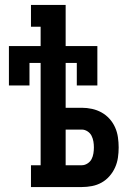

<svg xmlns="http://www.w3.org/2000/svg" viewBox="-20 -755 540 775"><path d="M105 0V-88H144V-501H99V-410H16V-569H144V-647H105V-735H245V-569H373V-410H290V-501H245V-320H310Q331 -320 351.5 -315.5Q372 -311 390 -301Q408 -291 422 -275.5Q436 -260 444.5 -241Q453 -222 456 -201Q459 -180 459 -160Q459 -139 456 -118.5Q453 -98 444.5 -79Q436 -60 422 -44Q408 -28 390 -18Q372 -8 351.5 -4Q331 0 310 0ZM310 -88Q322 -88 333 -95Q344 -102 349.5 -112.5Q355 -123 357 -135.5Q359 -148 359 -160Q359 -172 357 -184Q355 -196 349.5 -207Q344 -218 333 -225Q322 -232 310 -232H245V-88Z"/></svg>

Font: Iosevka Curly Slab Semibold
Style: Regular
Weight: 600
Monospace: yes
Designer: Belleve Invis
Foundry: Belleve Invis
Version: Version 22.1.2; ttfautohint (v1.8.4)